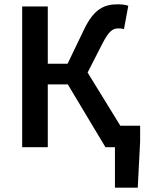

<svg xmlns="http://www.w3.org/2000/svg" viewBox="-20 -684 689 892"><path d="M83 0H202V-292H295L470 0H514V188H620L631 -27V-100H539L387 -347L457 -484C487 -541 504 -552 530 -552C541 -552 549 -551 556 -549L576 -657C563 -662 546 -664 526 -664C463 -664 415 -641 370 -546L294 -388H202V-654H83Z"/></svg>

Font: Source Sans Pro Semibold
Style: Regular
Weight: 600
Designer: Paul D. Hunt
Foundry: Adobe Systems Incorporated
Version: Version 3.006;hotconv 1.0.111;makeotfexe 2.5.65597